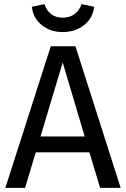

<svg xmlns="http://www.w3.org/2000/svg" viewBox="-20 -914 613 934"><path d="M415 -173H154L102 0H6L227 -689H347L567 0H467ZM392 -250 285 -610 177 -250ZM135 -881 196 -894Q219 -828 285 -828Q319 -828 342.5 -845.5Q366 -863 377 -894L438 -881Q432 -826 389 -792Q346 -758 285 -758Q225 -758 183 -792Q141 -826 135 -881Z"/></svg>

Font: FiraGOUPP
Style: Medium
Weight: 400
Designer: bBox Type
Foundry: bBox Type GmbH
Version: Version 1.001